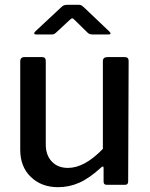

<svg xmlns="http://www.w3.org/2000/svg" viewBox="-20 -767 623 797"><path d="M407 -149V-513Q407 -530 426 -530H498Q514 -530 514 -514L512 -14Q512 0 500 0H422Q410 0 410 -13V-69Q410 -81 400 -72Q351 -27 309 -8.5Q267 10 221 10Q152 10 108 -32.5Q64 -75 64 -145V-512Q64 -530 82 -530H155Q170 -530 170 -514V-167Q170 -123 195 -96.5Q220 -70 262 -70Q331 -70 407 -149ZM292 -682Q283 -691 280 -691Q276 -691 267 -682L212 -631Q206 -626 203 -625Q200 -624 192 -624H130Q122 -624 122 -629Q122 -632 127 -637L232 -735Q238 -741 243.5 -744Q249 -747 259 -747H308Q315 -747 320 -743.5Q325 -740 329 -736L433 -637Q439 -631 439 -628Q439 -624 431 -624H364Q351 -624 344 -631Z"/></svg>

Font: n
Style: Regular
Weight: 500
Designer: Pablo Impallari, Rodrigo Fuenzalida
Foundry: Impallari Type
Version: Version 1.002; ttfautohint (v1.5)